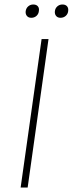

<svg xmlns="http://www.w3.org/2000/svg" viewBox="-20 -834 324 854"><path d="M127.9 -814Q141.6 -814 148.4 -805.9Q155.3 -797.9 152.8 -784.2Q151.4 -771.5 142.1 -763.2Q132.8 -754.9 119.1 -754.9Q106.4 -754.9 99.6 -763.2Q92.8 -771.5 94.2 -784.2Q96.2 -797.9 105.7 -805.9Q115.2 -814 127.9 -814ZM71.8 0 165 -660.2H195.8L103 0ZM224.1 -784.2Q225.6 -797.4 235.1 -805.7Q244.6 -814 257.8 -814Q271.5 -814 278.3 -805.9Q285.2 -797.9 283.2 -784.2Q281.7 -771.5 272.2 -763.2Q262.7 -754.9 249 -754.9Q236.3 -754.9 229.5 -763.2Q222.7 -771.5 224.1 -784.2Z"/></svg>

Font: Human Sans ExtraLight
Style: Italic
Weight: 200
Italic angle: -8°
Designer: Tim Radville
Foundry: Continuum
Version: Version 1.000;FEAKit 1.0